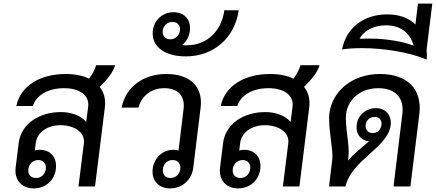

<svg xmlns="http://www.w3.org/2000/svg" viewBox="-20 -1038 2427 1069"><path d="M168 11C233 11 284 -34 291 -97C299 -160 262 -204 202 -204C192 -204 182 -203 174 -200L179 -241C187 -304 247 -341 317 -341C388 -341 455 -305 447 -240L417 0H509L564 -442C569 -486 559 -524 535 -554C578 -596 611 -638 621 -675H515C509 -652 496 -627 476 -600C441 -617 397 -626 346 -626C198 -626 93 -556 71 -448H163C182 -509 250 -547 336 -547C425 -547 478 -507 471 -445L460 -359C428 -398 370 -414 319 -414C199 -414 97 -349 84 -241L67 -104C59 -37 100 11 168 11ZM138 -97C142 -126 164 -147 194 -147C221 -147 239 -126 235 -97C231 -67 209 -47 181 -47C151 -47 134 -67 138 -97Z M927 11C995 11 1048 -37 1056 -104L1097 -439C1111 -554 1040 -626 906 -626C778 -626 681 -555 657 -439H751C769 -506 824 -547 894 -547C972 -547 1011 -503 1002 -431L974 -200C966 -202 957 -204 947 -204C885 -204 838 -160 830 -97C823 -34 862 11 927 11ZM887 -97C890 -126 912 -147 941 -147C970 -147 987 -126 984 -97C980 -67 958 -47 929 -47C900 -47 883 -67 887 -97Z M1015 -724C1165 -724 1287 -823 1309 -981H1229C1215 -872 1138 -786 1021 -786C1012 -786 1003 -786 994 -787C1017 -805 1033 -833 1037 -866C1045 -928 1007 -970 946 -970C887 -970 838 -928 831 -867C821 -784 890 -724 1015 -724ZM886 -868C890 -896 912 -916 940 -916C968 -916 986 -896 982 -868C979 -840 956 -819 928 -819C900 -819 883 -840 886 -868Z M1306 11C1371 11 1422 -34 1429 -97C1437 -160 1400 -204 1340 -204C1330 -204 1320 -203 1312 -200L1317 -241C1325 -304 1385 -341 1455 -341C1526 -341 1593 -305 1585 -240L1555 0H1647L1702 -442C1707 -486 1697 -524 1673 -554C1716 -596 1749 -638 1759 -675H1653C1647 -652 1634 -627 1614 -600C1579 -617 1535 -626 1484 -626C1336 -626 1231 -556 1209 -448H1301C1320 -509 1388 -547 1474 -547C1563 -547 1616 -507 1609 -445L1598 -359C1566 -398 1508 -414 1457 -414C1337 -414 1235 -349 1222 -241L1205 -104C1197 -37 1238 11 1306 11ZM1276 -97C1280 -126 1302 -147 1332 -147C1359 -147 1377 -126 1373 -97C1369 -67 1347 -47 1319 -47C1289 -47 1272 -67 1276 -97Z M1830 -151 1812 0H1904C1935 -146 2140 -216 2155 -340C2162 -397 2127 -436 2072 -436C2017 -436 1972 -396 1966 -343C1959 -293 1988 -257 2034 -251C2004 -225 1947 -179 1918 -144L1920 -165C1928 -230 1899 -337 1907 -405C1916 -475 1977 -547 2087 -547C2179 -547 2232 -495 2220 -402L2171 0H2265L2315 -405C2331 -542 2248 -626 2096 -626C1935 -626 1829 -525 1814 -408C1805 -329 1837 -202 1830 -151ZM2016 -343C2019 -369 2040 -387 2066 -387C2092 -387 2107 -369 2104 -343C2101 -316 2081 -297 2055 -297C2029 -297 2013 -316 2016 -343Z M2356 -706C2357 -725 2357 -743 2355 -760L2387 -1018H2307L2293 -902C2256 -938 2202 -958 2136 -958C2004 -958 1906 -881 1885 -763C1918 -768 1957 -770 1996 -770C2117 -770 2261 -747 2356 -706ZM1982 -822C2003 -865 2059 -897 2129 -897C2206 -897 2262 -859 2283 -784C2220 -808 2126 -823 2042 -823C2023 -823 2001 -823 1982 -822Z"/></svg>

Font: TPK Tissa Web Medium
Style: Italic
Weight: 500
Italic angle: -7°
Designer: Jacques Le Bailly, Suppakit Chalermlarp | Katatrad Co.,Ltd.
Foundry: Jacques Le Bailly, Cadson Demak Co.,Ltd.
Version: Version 5.000;Glyphs 3.1.2 (3151)